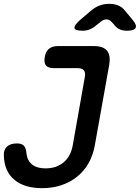

<svg xmlns="http://www.w3.org/2000/svg" viewBox="-31 -970 728 1000"><path d="M-11 -158Q-13 -189 5 -206Q23 -223 57 -223Q81 -223 92.5 -212Q104 -201 107 -171Q111 -133 136.5 -113Q162 -93 206 -93Q263 -93 300.5 -124.5Q338 -156 348 -214L411 -570Q415 -593 405.5 -604Q396 -615 374 -615H250Q220 -615 208.5 -629Q197 -643 202 -672Q207 -702 224 -716Q241 -730 270 -730H458Q507 -730 526.5 -706Q546 -682 538 -633L463 -214Q454 -162 430.5 -120.5Q407 -79 371 -50Q335 -21 289 -5.5Q243 10 188 10Q96 10 44 -33.5Q-8 -77 -11 -158ZM400 -810Q360 -810 357 -823.5Q354 -837 385 -865L440 -912Q463 -932 487 -941Q511 -950 538 -950Q565 -950 586 -941Q607 -932 622 -912L661 -865Q683 -838 675 -824Q667 -810 629 -810Q609 -810 594 -816.5Q579 -823 568 -836L552 -854Q539 -869 523 -869Q507 -869 489 -853L470 -838Q454 -824 436.5 -817Q419 -810 400 -810Z"/></svg>

Font: Maple Mono NL SemiBold
Style: Italic
Weight: 600
Italic angle: -10°
Monospace: yes
Designer: subframe7536
Version: Version 7.000